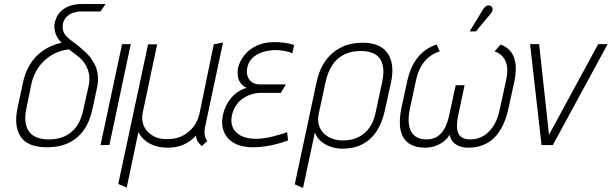

<svg xmlns="http://www.w3.org/2000/svg" viewBox="-20 -720 3036 953"><path d="M382 -663H479L504 -700H392Q361 -701 332 -692.5Q303 -684 282 -664Q261 -644 253 -612Q247 -591 253 -564Q259 -537 278 -516L286 -508Q232 -496 192.5 -468Q153 -440 128.5 -399.5Q104 -359 94 -310L67 -184Q48 -93 83 -41Q118 11 213 11Q275 11 321 -11Q367 -33 397 -76Q427 -119 440 -184L461 -282Q467 -307 466.5 -330.5Q466 -354 460 -375.5Q454 -397 441 -415Q429 -437 411.5 -454Q394 -471 375.5 -486.5Q357 -502 336 -517Q323 -527 311 -538.5Q299 -550 294 -566Q289 -582 293 -605Q298 -625 312 -638Q326 -651 344.5 -657Q363 -663 382 -663ZM420 -294 394 -178Q385 -130 363 -97Q341 -64 306 -46Q271 -28 221 -28Q174 -28 146 -46.5Q118 -65 109.5 -99Q101 -133 110 -177L137 -309Q143 -334 156.5 -361Q170 -388 193 -412Q216 -436 248 -453Q280 -470 322 -475L363 -444Q386 -427 401 -404Q416 -381 421.5 -353.5Q427 -326 420 -294Z M479 0H523L629 -501H586Z M997 -86 1087 -509 1041 -500 971 -160Q963 -122 942.5 -94Q922 -66 892 -49Q862 -32 825 -30Q776 -26 742.5 -44Q709 -62 695 -92.5Q681 -123 688 -159L760 -500H715L567 193L609 211L667 -65Q670 -57 679.5 -44Q689 -31 707 -17.5Q725 -4 751.5 4.5Q778 13 814 13Q842 13 867.5 6Q893 -1 914.5 -14.5Q936 -28 952 -47Q954 -30 960.5 -19.5Q967 -9 973 -3.5Q979 2 982 5L1009 -21Q1006 -24 1001.5 -32.5Q997 -41 995.5 -54Q994 -67 997 -86Z M1431 -456 1440 -497Q1414 -505 1390 -508Q1366 -511 1342 -511Q1289 -511 1251 -492Q1213 -473 1190.5 -443Q1168 -413 1161 -381Q1158 -362 1160.5 -342.5Q1163 -323 1174 -308Q1185 -293 1204 -284Q1156 -269 1125.5 -231.5Q1095 -194 1086 -147Q1077 -101 1092 -65Q1107 -29 1143.5 -9Q1180 11 1235 11Q1265 11 1296 6.5Q1327 2 1356.5 -6Q1386 -14 1410 -23L1405 -64Q1393 -59 1375.5 -54Q1358 -49 1337.5 -43.5Q1317 -38 1294.5 -34.5Q1272 -31 1250 -31Q1206 -31 1176.5 -46Q1147 -61 1135.5 -87.5Q1124 -114 1131 -147Q1137 -175 1151.5 -196.5Q1166 -218 1186 -231.5Q1206 -245 1229 -252Q1252 -259 1273 -259H1374L1399 -301H1270Q1246 -301 1230 -312.5Q1214 -324 1208.5 -343Q1203 -362 1207 -383Q1212 -408 1227 -425.5Q1242 -443 1265 -454Q1288 -465 1317 -469Q1333 -472 1351.5 -471.5Q1370 -471 1390.5 -467.5Q1411 -464 1431 -456Z M1890 -171 1921 -311Q1940 -403 1904 -455.5Q1868 -508 1779 -508Q1691 -508 1631 -457Q1571 -406 1551 -311L1443 195L1484 213L1543 -63Q1548 -46 1561 -31Q1574 -16 1592.5 -5Q1611 6 1633.5 12Q1656 18 1679 18Q1735 18 1777.5 -3.5Q1820 -25 1848.5 -67.5Q1877 -110 1890 -171ZM1877 -313 1845 -164Q1836 -118 1814.5 -87.5Q1793 -57 1761.5 -40.5Q1730 -24 1689 -23Q1659 -22 1633 -30.5Q1607 -39 1588.5 -56.5Q1570 -74 1562.5 -100Q1555 -126 1563 -160L1596 -313Q1607 -363 1630 -397.5Q1653 -432 1688.5 -449.5Q1724 -467 1772 -467Q1816 -467 1843 -450Q1870 -433 1879 -399Q1888 -365 1877 -313Z M2465 -499 2435 -465Q2461 -456 2476.5 -437.5Q2492 -419 2496.5 -391Q2501 -363 2492 -322L2461 -179Q2451 -129 2429.5 -95.5Q2408 -62 2379 -45Q2350 -28 2315 -28Q2285 -28 2269 -40.5Q2253 -53 2249.5 -78Q2246 -103 2253 -141L2286 -297H2242L2208 -141Q2199 -103 2184 -78Q2169 -53 2147.5 -40.5Q2126 -28 2096 -28Q2062 -28 2040 -44.5Q2018 -61 2011 -94.5Q2004 -128 2014 -178L2045 -322Q2054 -363 2070.5 -391Q2087 -419 2110 -437.5Q2133 -456 2163 -465L2147 -499Q2089 -480 2052.5 -433.5Q2016 -387 2001 -316L1973 -187Q1959 -120 1968 -76Q1977 -32 2008 -9.5Q2039 13 2092 13Q2114 13 2136.5 6Q2159 -1 2178.5 -15Q2198 -29 2212 -51Q2216 -29 2229 -15Q2242 -1 2261.5 6Q2281 13 2303 13Q2384 13 2434 -37Q2484 -87 2505 -187L2533 -316Q2548 -388 2531.5 -434Q2515 -480 2465 -499ZM2414 -650Q2421 -658 2423.5 -665Q2426 -672 2424.5 -679Q2423 -686 2417 -690Q2410 -694 2402.5 -693Q2395 -692 2389 -687Q2383 -682 2378 -674L2311 -564H2342Z M2611 -501 2668 0H2724L2996 -501H2949L2705 -51L2656 -501Z"/></svg>

Font: Advent Pro Light
Style: Italic
Weight: 300
Italic angle: -12°
Version: Version 3.000